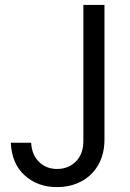

<svg xmlns="http://www.w3.org/2000/svg" viewBox="-20 -759 531 783"><path d="M24 -177H107Q110 -126 140 -98Q170 -70 212 -70H213Q259 -70 289.5 -100.5Q320 -131 320 -185V-739H406V-190Q406 -130 380.5 -86Q355 -42 311 -19Q267 4 213 4H212Q134 4 81 -43.5Q28 -91 24 -177Z"/></svg>

Font: Kakao Big Sans
Style: Regular
Weight: 400
Designer: Park Young-rak; Lee Sang-min; Kim Jung-jin; Min Bon; Park Min-gyu;
Foundry: Kakao Corporation
Version: Version 2.003